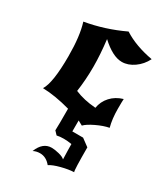

<svg xmlns="http://www.w3.org/2000/svg" viewBox="-189 -572 826 943"><g transform="rotate(30 224.0 -100.5)"><path d="M186 116Q187 101 187 70V-7Q101 -31 30 -33Q60 -80 60 -231Q60 -346 38 -415Q149 -434 255 -484Q322 -441 421 -423Q402 -385 368.5 -361.5Q335 -338 300 -338Q248 -338 182 -399Q192 -316 192 -248Q192 -173 182 -105Q234 -83 301 -78Q307 -116 333 -144.5Q359 -173 400 -185Q399 -174 399 -129Q399 -72 411 -28Q379 -22 340.5 -3.5Q302 15 287 31Q282 28 261 17V79H322L364 110Q364 241 369 248Q339 249 298.5 259.5Q258 270 239 283Q213 251 178 251Q157 251 140 260Q164 199 214 199Q231 199 255.5 205Q280 211 290 221Q290 218 289.5 205.5Q289 193 288.5 171Q288 149 288 135Q264 131 243 131Q221 131 204 135Q201 131 186 116Z"/></g></svg>

Font: NewRocker
Style: Regular
Weight: 400
Designer: Pablo Impallari, Brenda Gallo, Rodrigo Fuenzalida
Foundry: Pablo Impallari, Brenda Gallo, Rodrigo Fuenzalida
Version: Version 1.000